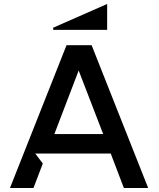

<svg xmlns="http://www.w3.org/2000/svg" viewBox="-20 -944 796 964"><path d="M247 -794H518V-924L247 -805ZM30 0H148L195 -123L157 -173H536L602 0H724L440 -717H314ZM253 -271 375 -590 498 -271Z"/></svg>

Font: LaHaus Display SemiBold
Style: Regular
Weight: 600
Designer: We are Make, BastardaType, Dalton Maag Ltd
Foundry: BastardaType, Dalton Maag Ltd
Version: Version 3.100;Glyphs 3.3 (3331)